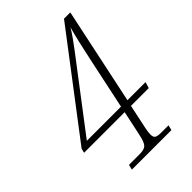

<svg xmlns="http://www.w3.org/2000/svg" viewBox="-214 -800 886 886"><g transform="rotate(-45 229.5 -357.0)"><path d="M106 0H364L370 -25H326C291 -25 281 -30 281 -54C281 -65 283 -79 286 -93L311 -211H427L436 -241H318L418 -714H377L10 -232L5 -211H270L245 -94C232 -32 222 -25 175 -25H112ZM309 -577C328 -602 358 -643 370 -665C357 -620 345 -565 331 -500L276 -241H53Z"/></g></svg>

Font: Noto Serif Condensed ExtraLight
Style: Italic
Weight: 200
Width: 3
Italic angle: -12°
Designer: Monotype Design Team
Foundry: Monotype Imaging Inc.
Version: Version 2.013